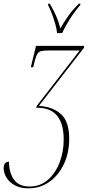

<svg xmlns="http://www.w3.org/2000/svg" viewBox="-76 -786 479 1046"><path d="M79 240Q34 240 4 223Q-26 206 -41 181Q-56 156 -56 132Q-56 95 -27 95Q-27 153 -0.5 191.5Q26 230 85 230Q143 230 184.5 194Q226 158 248.5 99.5Q271 41 271 -25Q271 -199 127 -199H122L124 -209L358 -511H191Q162 -511 147.5 -507.5Q133 -504 125 -487.5Q117 -471 108 -433L105 -420H92L120 -536H383L381 -525L136 -209Q210 -205 255.5 -165Q301 -125 301 -30Q301 47 272 108Q243 169 193 204.5Q143 240 79 240ZM235 -606Q233 -628 225 -656Q217 -684 206.5 -711.5Q196 -739 186 -758L187 -766H195Q217 -729 230 -699Q243 -669 253 -631Q270 -662 294 -696.5Q318 -731 354 -766H362L361 -758Q329 -721 304 -681.5Q279 -642 263 -606Z"/></svg>

Font: Noto Serif Display ExtraCondensed Thin
Style: Italic
Weight: 100
Width: 2
Italic angle: -12°
Designer: Monotype Design Team
Foundry: Monotype Imaging Inc.
Version: Version 2.009